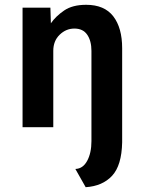

<svg xmlns="http://www.w3.org/2000/svg" viewBox="-20 -530 599 800"><path d="M337 250 294 174Q325.5 173 343.2 140.2Q361 107.5 361 58V-318Q361 -359.5 343.5 -385.2Q326 -411 290 -411Q255 -411 228.5 -385.2Q202 -359.5 202 -318V0H74V-498H190L192 -433Q212.5 -462.5 247.2 -486.2Q282 -510 339 -510Q415 -510 452 -462Q489 -414 489 -329V63Q487 159.5 447 202.5Q407 245.5 337 250Z"/></svg>

Font: Alatsi
Style: Regular
Weight: 400
Designer: Spyros Zevelakis, Eben Sorkin
Foundry: www.sorkintype.com
Version: Version 1.008; ttfautohint (v1.8.4.7-5d5b)